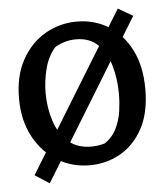

<svg xmlns="http://www.w3.org/2000/svg" viewBox="-47 -563 584 676"><g transform="rotate(-5 245.5 -225.0)"><path d="M248 20Q185 20 133.5 -11.5Q82 -43 51 -100.5Q20 -158 20 -236Q20 -316 51.5 -372.5Q83 -429 134.5 -458.5Q186 -488 246 -488Q308 -488 357.5 -457.5Q407 -427 436.5 -369.5Q466 -312 466 -230Q466 -147 436 -91.5Q406 -36 356.5 -8Q307 20 248 20ZM259 -45Q282 -45 307 -52Q335 -71 349 -100Q363 -129 367.5 -161Q372 -193 372 -219Q372 -274 358.5 -321Q345 -368 315.5 -397Q286 -426 238 -426Q215 -426 195 -419.5Q175 -413 162 -404Q136 -373 125.5 -330.5Q115 -288 115 -247Q115 -195 130 -148.5Q145 -102 177 -73.5Q209 -45 259 -45ZM102 71 51 38 394 -521 446 -491Z"/></g></svg>

Font: Eczar
Style: Regular
Weight: 400
Designer: Vaibhav Singh
Foundry: Rosetta Type Foundry
Version: Version 2.000